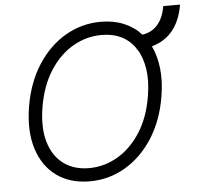

<svg xmlns="http://www.w3.org/2000/svg" viewBox="-55 -842 942 908"><g transform="rotate(-5 416.5 -388.5)"><path d="M753.2 -785.5H832.7Q807.5 -635.3 682.9 -600.5Q705.6 -553.6 712.4 -492.7Q719.1 -431.8 707 -359.7Q688.2 -247.2 634.8 -164.1Q581.3 -81 503.7 -35.5Q426.1 9.9 335.2 9.9Q241.8 9.9 177.7 -36.6Q113.6 -83.1 87 -168Q60.4 -252.8 79.2 -367.5Q98.4 -480.5 151.8 -563.4Q205.3 -646.3 283 -691.8Q360.8 -737.2 452.1 -737.2Q512.1 -737.2 560.5 -717.2Q609 -697.1 643.1 -659.4Q689.3 -666.2 716.6 -698.9Q744 -731.5 753.2 -785.5ZM643.5 -367.5Q655.5 -439.3 647 -495.6Q638.5 -551.8 613.6 -591.3Q611.5 -591.3 609.7 -591.3L610.4 -595.9Q556.8 -674.7 449.9 -674.7Q377.1 -674.7 313 -637.3Q248.9 -599.8 204 -529.3Q159.1 -458.8 142.4 -359.7Q126.4 -262.8 146.7 -194.1Q166.9 -125.4 216.4 -89Q266 -52.6 336.6 -52.6Q409.8 -52.6 473.7 -90.2Q537.6 -127.8 582.6 -198.3Q627.5 -268.8 643.5 -367.5Z"/></g></svg>

Font: Inter Light  BETA
Style: Italic
Weight: 300
Italic angle: 9.39999°
Designer: Rasmus Andersson
Foundry: rsms
Version: Version 3.011;git-f93a4a705